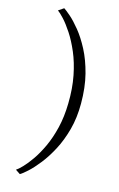

<svg xmlns="http://www.w3.org/2000/svg" viewBox="-148 -885 698 1127"><g transform="rotate(15 201.0 -322.0)"><path d="M335 -310.5Q335 -224.5 315.5 -152.2Q296 -80 265.5 -22.2Q235 35.5 201.5 78Q168 120.5 139.2 146.8Q110.5 173 95 181.5L66.5 162.5Q79.5 154.5 102.2 131Q125 107.5 152 68.8Q179 30 203.8 -23.2Q228.5 -76.5 244.8 -144Q261 -211.5 262.5 -292.5Q264.5 -384 249.5 -459.8Q234.5 -535.5 209 -595Q183.5 -654.5 155 -697.8Q126.5 -741 101.8 -767.8Q77 -794.5 62.5 -804.5L95 -826.5Q108 -818.5 136 -794.2Q164 -770 198 -728.2Q232 -686.5 263.2 -626.8Q294.5 -567 314.8 -488.2Q335 -409.5 335 -310.5Z"/></g></svg>

Font: Merriweather 72pt Light
Style: Regular
Weight: 300
Version: Version 2.100